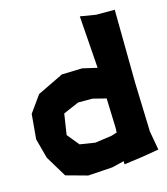

<svg xmlns="http://www.w3.org/2000/svg" viewBox="-111 -806 796 915"><g transform="rotate(-15 287.0 -348.5)"><path d="M395.5 -161.1 394.5 -139.6 367.2 -130.9 284.2 -119.1 209 -130.9 161.1 -189.5 176.8 -292 253.9 -325.2H325.2L390.6 -308.6ZM368.2 -719.7 386.7 -460.9 314.5 -477.5 213.9 -474.6 85 -412.1 26.4 -330.1 15.6 -207 42 -109.4 104.5 -5.9 210.9 23.4 331.1 15.6 391.6 1V16.6L484.4 3.9L565.4 -9.8L548.8 -103.5L541 -344.7L537.1 -707H445.3Z"/></g></svg>

Font: MaokenAssortedSans-Lite
Style: Lite
Weight: 400
Version: Version 1.400